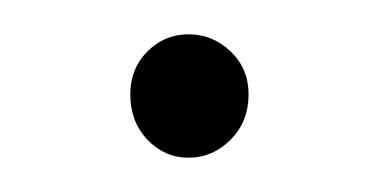

<svg xmlns="http://www.w3.org/2000/svg" viewBox="-20 -84 221 112"><path d="M125 -29Q125 -13 114.5 -2.5Q104 8 90 8Q76 8 66 -2.5Q56 -13 56 -29Q56 -44 66 -54Q76 -64 90 -64Q104 -64 114.5 -54Q125 -44 125 -29Z"/></svg>

Font: TypoPRO Montserrat
Style: Regular
Weight: 275
Designer: Julieta Ulanovsky
Foundry: Julieta Ulanovsky
Version: Version 6.001